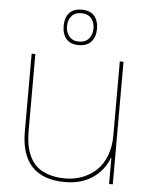

<svg xmlns="http://www.w3.org/2000/svg" viewBox="-59 -925 765 983"><g transform="rotate(5 323.5 -433.5)"><path d="M252.9 -786.1Q252.9 -755.4 270.3 -734.1Q287.6 -712.9 320.8 -712.9Q354 -712.9 371.6 -733.9Q389.2 -754.9 389.2 -786.1Q389.2 -817.4 371.6 -838.1Q354 -858.9 320.8 -858.9Q287.6 -858.9 270.3 -838.1Q252.9 -817.4 252.9 -786.1ZM557.1 -629.9V0H538.1V-134.8H536.1Q511.2 -68.4 453.1 -29.3Q395 9.8 312 9.8Q199.2 9.8 142.1 -50.5Q85 -110.8 85 -229V-629.9H104V-234.9Q104 -197.3 109.1 -166.5Q114.3 -135.7 128.2 -105.5Q142.1 -75.2 164.8 -54.7Q187.5 -34.2 224.9 -21.5Q262.2 -8.8 312 -8.8Q357.9 -8.8 398.4 -24.2Q439 -39.6 470.5 -68.6Q502 -97.7 520 -144.3Q538.1 -190.9 538.1 -249V-629.9ZM407.2 -786.1Q407.2 -744.1 385 -719.5Q362.8 -694.8 320.8 -694.8Q278.8 -694.8 257.3 -719.2Q235.8 -743.7 235.8 -786.1Q235.8 -828.6 257.3 -852.8Q278.8 -877 320.8 -877Q363.3 -877 385.3 -852.8Q407.2 -828.6 407.2 -786.1Z"/></g></svg>

Font: Sinkin Sans 100 Thin
Style: Regular
Weight: 100
Designer: Keith Bates
Foundry: K-Type
Version: Sinkin Sans (version 1.0)  by Keith Bates   •   © 2014   www